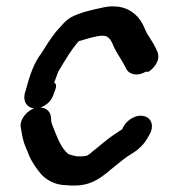

<svg xmlns="http://www.w3.org/2000/svg" viewBox="-20 -525 556 597"><path d="M299 -414C323 -414 328 -392 336 -375C348 -352 361 -335 372 -312C382 -291 411 -288 433 -302H442C458 -312 481 -338 469 -365C462 -382 453 -396 443 -412C435 -422 429 -440 423 -451C408 -480 377 -505 334 -505C323 -506 311 -504 297 -501C264 -494 229 -486 202 -472C180 -459 170 -443 153 -425C138 -406 122 -381 109 -360C85 -329 71 -287 60 -244C49 -217 59 -191 86 -188C66 -181 43 -158 44 -132C47 -114 50 -96 55 -80L62 -62C64 -57 67 -52 69 -45C78 -22 95 2 110 19C128 37 154 51 189 51C196 52 204 52 211 52C272 52 302 20 337 -8C354 -21 369 -35 388 -46C410 -59 428 -76 440 -98L445 -107C459 -130 453 -156 431 -163C403 -172 375 -151 365 -133L360 -124V-123C359 -122 357 -121 355 -120C348 -115 340 -110 331 -104C308 -88 291 -72 269 -55C264 -51 254 -40 245 -40C242 -39 238 -39 235 -39H218C208 -41 201 -43 192 -46C191 -48 189 -50 186 -52C166 -73 157 -101 145 -130L140 -144C139 -148 139 -151 139 -153C139 -176 127 -189 106 -191C126 -198 139 -211 146 -230C149 -242 162 -260 148 -269C148 -270 149 -271 150 -272C153 -280 157 -292 161 -302C181 -335 200 -369 225 -397C227 -398 228 -398 229 -398C246 -403 279 -414 299 -414Z"/></svg>

Font: Dictator
Style: Ita
Weight: 500
Version: Version MIL.1277